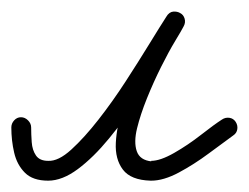

<svg xmlns="http://www.w3.org/2000/svg" viewBox="-37 -302 439 339"><path d="M0 -95Q7 -95 12.5 -89.5Q18 -84 18 -77Q18 -65 19 -51Q20 -37 26.5 -27.5Q33 -18 48 -18Q66 -17 89 -38Q112 -59 137 -91Q162 -123 185 -158.5Q208 -194 227 -225Q246 -256 257 -273Q262 -281 269 -281.5Q276 -282 281 -279Q287 -276 289 -269Q291 -262 287 -255Q284 -249 272.5 -230Q261 -211 247.5 -184Q234 -157 222.5 -128.5Q211 -100 205 -75.5Q199 -51 204.5 -35Q210 -19 231 -17Q231 -17 231 -17Q231 -17 230 -17Q230 -17 230 -17.5Q230 -18 230 -18Q246 -18 270.5 -32Q295 -46 318 -64Q341 -82 355 -91Q361 -95 368 -94Q375 -93 379 -87Q383 -81 382 -74Q381 -67 375 -63Q357 -50 331.5 -31Q306 -12 279 2.5Q252 17 230 17Q230 17 230 17Q230 17 230 17Q229 17 229 17Q229 17 229 17Q194 16 180 -2.5Q166 -21 167.5 -50Q169 -79 180 -112Q191 -145 206 -177.5Q221 -210 235.5 -235.5Q250 -261 257 -273Q261 -280 268 -281Q275 -282 281 -279Q287 -275 289 -268.5Q291 -262 287 -255Q273 -233 253 -199.5Q233 -166 208 -128.5Q183 -91 155.5 -57.5Q128 -24 100.5 -3.5Q73 17 48 17Q21 17 7 3Q-7 -11 -12 -32.5Q-17 -54 -17 -77Q-17 -84 -12 -89.5Q-7 -95 0 -95Z"/></svg>

Font: FRB American Cursive Guidelines Arrows
Style: Italic
Weight: 400
Italic angle: -25°
Version: Version 2.0;Modular Font Editor K font №1